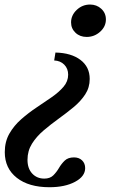

<svg xmlns="http://www.w3.org/2000/svg" viewBox="-88 -554 546 824"><path d="M150 -328.5Q217.5 -327 257.2 -297Q297 -267 297 -215Q297 -178.5 277.8 -149Q258.5 -119.5 228 -94.2Q197.5 -69 163.5 -44.5Q129.5 -20 99 6Q68.5 32 49.2 62.8Q30 93.5 30 132Q30 169 50.2 190.8Q70.5 212.5 102 212.5Q126.5 212.5 140.5 198.8Q154.5 185 165 167Q175.5 149 189.8 135.2Q204 121.5 229.5 121.5Q251 121.5 264.2 134.2Q277.5 147 277.5 167.5Q277.5 203 234.2 226.2Q191 249.5 124 249.5Q35.5 249.5 -16 209Q-67.5 168.5 -67.5 99Q-67.5 54 -47.8 19.5Q-28 -15 3 -42.2Q34 -69.5 68.5 -92.5Q103 -115.5 134 -137Q165 -158.5 184.8 -181.8Q204.5 -205 204.5 -233.5Q204.5 -259.5 187.8 -276.5Q171 -293.5 144.5 -294.5ZM298.5 -534.5Q327 -534.5 346.8 -516.2Q366.5 -498 366.5 -470.5Q366.5 -440 341.8 -417.8Q317 -395.5 284 -395.5Q255 -395.5 236 -413.5Q217 -431.5 217 -458Q217 -488.5 241.2 -511.5Q265.5 -534.5 298.5 -534.5Z"/></svg>

Font: Libre Caslon Text Medium Italic
Style: Regular
Weight: 500
Italic angle: -22.583°
Designer: Pablo Impallari, Rodrigo Fuenzalida, Katja Schimmel
Foundry: Pablo Impallari, Rodrigo Fuenzalida
Version: Version 2.000